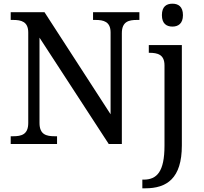

<svg xmlns="http://www.w3.org/2000/svg" viewBox="-20 -780 1103 1040"><path d="M914 -636C945 -636 971 -652 971 -698C971 -745 945 -760 914 -760C882 -760 857 -745 857 -698C857 -652 882 -636 914 -636ZM38 0H289V-42H276C231 -42 194 -51 194 -114V-576L569 0H640V-600C640 -663 677 -672 722 -672H735V-714H484V-672H497C541 -672 579 -663 579 -604V-161L221 -714H38V-672H51C95 -672 133 -663 133 -604V-114C133 -51 96 -42 51 -42H38ZM751 240H767C883 240 965 187 965 8V-536H786V-494H789C833 -494 871 -485 871 -426V9C871 150 830 193 758 193H751Z"/></svg>

Font: Noto Serif
Style: Regular
Weight: 400
Designer: Monotype Design Team
Foundry: Monotype Imaging Inc.
Version: Version 2.015